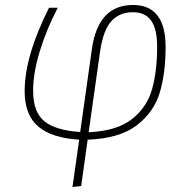

<svg xmlns="http://www.w3.org/2000/svg" viewBox="-20 -551 753 771"><path d="M645 -362Q645 -259 622 -180.5Q599 -102 530 -48.5Q461 5 332 10L306 196L271 200L298 10Q187 3 133 -43.5Q79 -90 79 -185Q79 -326 177 -520H212Q167 -434 140 -346Q113 -258 113 -187Q113 -100 159 -63.5Q205 -27 302 -21L349 -354Q374 -531 514 -531Q645 -531 645 -362ZM382 -345 336 -20Q449 -25 509.5 -72.5Q570 -120 590.5 -192.5Q611 -265 611 -362Q611 -436 586.5 -469Q562 -502 514 -502Q461 -502 428 -467Q395 -432 382 -345Z"/></svg>

Font: FiraGO UltraLight
Style: Italic
Weight: 200
Italic angle: -8°
Designer: bBox Type GmbH
Foundry: bBox Type GmbH
Version: Version 1.001